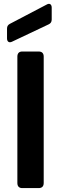

<svg xmlns="http://www.w3.org/2000/svg" viewBox="-20 -964 313 984"><path d="M69 -674V-26C69 -9 78 0 94 0H178C195 0 204 -9 204 -26V-674C204 -691 195 -700 178 -700H94C78 -700 69 -691 69 -674ZM220 -941 31 -842C21 -837 16 -829 16 -818V-767C16 -751 26 -743 41 -750L229 -839C240 -844 245 -852 245 -864V-925C245 -942 234 -949 220 -941Z"/></svg>

Font: Arvore Sans SemiBold
Style: Regular
Weight: 600
Designer: Jonny Pinhorn (Latin) Dan Schunck (customization for Arvore)
Version: Version 1.000;Glyphs 3.3 (3305)